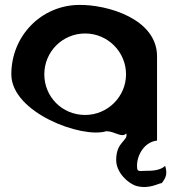

<svg xmlns="http://www.w3.org/2000/svg" viewBox="-20 -576 731 780"><path d="M26 -274C26 -118 314 -12 412 -43C446 -43 475 -14 493 -34C502 -3 452 -2 452 74C452 126 502 171 536 180C588 193 624 168 637 168C656 144 660 128 651 98C630 117 598 118 570 118C557 118 541 122 538 112C530 68 559 2 618 -5V-347C618 -500 415 -558 300 -556C147 -554 26 -430 26 -274ZM160 -274C160 -366 234 -440 326 -440C417 -440 492 -366 492 -274C492 -184 418 -109 326 -109C231 -109 160 -184 160 -274Z"/></svg>

Font: Ampere
Style: SuCnd
Weight: 400
Version: Version 1